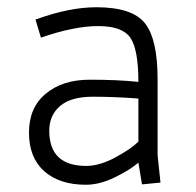

<svg xmlns="http://www.w3.org/2000/svg" viewBox="-20 -501 540 530"><path d="M218 -43Q255 -43 298.5 -66.5Q342 -90 362 -110V-229Q296 -234 236 -234Q176 -234 146 -208.5Q116 -183 116 -140Q116 -43 218 -43ZM217 9Q144 9 102 -28.5Q60 -66 60 -135Q60 -204 106 -242Q152 -281 228 -281Q304 -281 362 -275Q362 -364 340 -396.5Q318 -429 251 -429Q184 -429 93 -397L78 -447Q171 -481 246 -481Q345 -481 380 -437Q415 -393 415 -283V-73L423 3L372 8L362 -52Q339 -32 297 -11.5Q255 9 217 9Z"/></svg>

Font: TypoPRO Lekton
Style: Regular
Weight: 400
Monospace: yes
Designer: Paolo Mazzetti, Luciano Perondi, Raffaele Flato, Elena Papassissa, Emilio Macchia, Michela Povoleri, Tobias Seemiller, R
Version: Version 34.000